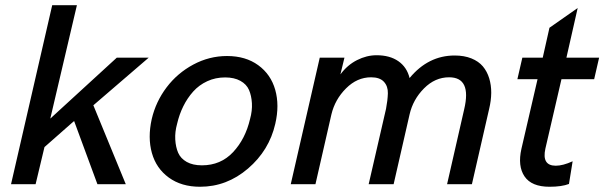

<svg xmlns="http://www.w3.org/2000/svg" viewBox="-20 -710 2329 740"><path d="M22.5 0 181.2 -689.9H276.4L173.8 -252.9L430.2 -487.8H553.2L339.8 -304.2L464.8 0H355.5L265.6 -243.7L151.4 -143.1L117.2 0Z M751 9.8Q679.2 9.8 630.6 -25.6Q582 -61 565.4 -120.4Q548.8 -179.7 564.9 -251.5Q580.6 -318.4 622.1 -373.3Q663.6 -428.2 725.1 -461.2Q786.6 -494.1 855 -494.1Q926.8 -494.1 975.3 -458.7Q1023.9 -423.3 1040.8 -363.8Q1057.6 -304.2 1041 -232.9Q1017.6 -130.4 935.8 -60.3Q854 9.8 751 9.8ZM758.3 -72.8Q830.6 -72.8 878.2 -123.5Q925.8 -174.3 943.8 -251.5Q952.6 -283.2 950.9 -312.3Q949.2 -341.3 939.7 -363.3Q930.2 -385.3 906.5 -398.4Q882.8 -411.6 847.7 -411.6Q810.5 -411.6 778.8 -397Q747.1 -382.3 724.6 -357.2Q702.1 -332 686.5 -300.5Q670.9 -269 662.6 -232.9Q653.8 -201.2 655.5 -172.1Q657.2 -143.1 666.7 -121.1Q676.3 -99.1 699.7 -85.9Q723.1 -72.8 758.3 -72.8Z M1100.6 0 1212.4 -487.8H1307.6L1292 -423.3Q1318.8 -459.5 1356 -478.3Q1393.1 -497.1 1431.2 -497.1Q1482.4 -497.1 1515.4 -474.1Q1548.3 -451.2 1558.6 -409.2Q1630.4 -496.1 1732.4 -496.1Q1769 -496.1 1796.9 -484.9Q1824.7 -473.6 1841.1 -454.1Q1857.4 -434.6 1865.5 -408.2Q1873.5 -381.8 1873.3 -352.1Q1873 -322.3 1865.2 -290L1798.8 0H1703.1L1769 -288.6Q1798.3 -412.1 1710.9 -412.1Q1656.7 -412.1 1614.3 -369.4Q1571.8 -326.7 1558.6 -269L1497.1 0H1400.9L1467.8 -290.5Q1474.1 -323.2 1474.9 -350.3Q1475.6 -377.4 1459.7 -394.8Q1443.8 -412.1 1410.2 -412.1Q1356.4 -412.1 1313.7 -369.4Q1271 -326.7 1257.3 -269L1195.8 0Z M2097.7 9.8Q2028.8 9.8 2001.7 -30Q1974.6 -69.8 1989.7 -136.7L2051.8 -404.8H1974.1L1993.2 -487.8H2071.8L2097.7 -603L2206.5 -679.2L2163.1 -487.8H2289.1L2270 -404.8H2144L2082 -137.2Q2067.4 -71.3 2122.1 -71.3Q2149.4 -71.3 2187 -88.4L2172.9 -1Q2145 9.8 2097.7 9.8Z"/></svg>

Font: HK Grotesk Medium Italic
Style: Regular
Weight: 500
Italic angle: -13°
Designer: Alfredo Marco Pradil and Stefan Peev
Foundry: Hanken Design Co.
Version: Version 1.000;PS 001.000;hotconv 1.0.88;makeotf.lib2.5.64775